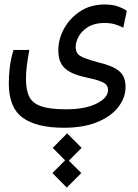

<svg xmlns="http://www.w3.org/2000/svg" viewBox="-20 -412 626 873"><path d="M270.5 168.9Q145.5 168.9 82.8 122.8Q20 76.7 20 -32.7Q20 -70.3 24.7 -107.7Q29.3 -145 41.5 -185.1H113.3Q106 -143.6 102.1 -114.5Q98.1 -85.4 98.1 -52.2Q98.1 -2 113.3 28.1Q128.4 58.1 168 71.5Q207.5 85 280.3 85Q367.7 85 419.4 58.8Q471.2 32.7 471.2 -2.4Q471.2 -16.1 464.1 -25.4Q457 -34.7 436.3 -42.7Q415.5 -50.8 373.5 -59.6Q304.2 -74.2 274.7 -101.8Q245.1 -129.4 245.1 -182.6Q245.1 -233.9 271.2 -281.7Q297.4 -329.6 344.7 -360.6Q392.1 -391.6 456.5 -391.6Q489.7 -391.6 513.9 -383.5Q538.1 -375.5 556.6 -362.8L540.5 -286.1Q522 -295.9 501.5 -301.8Q481 -307.6 454.6 -307.6Q410.6 -307.6 381.6 -290Q352.5 -272.5 338.4 -247.3Q324.2 -222.2 324.2 -198.2Q324.2 -180.2 332.5 -168.7Q340.8 -157.2 363.8 -148.2Q386.7 -139.2 430.7 -127.4Q481.9 -114.7 507.6 -98.9Q533.2 -83 542 -63Q550.8 -43 550.8 -16.6Q550.8 32.7 517.6 75.2Q484.4 117.7 421.9 143.3Q359.4 168.9 270.5 168.9ZM283.7 440.9 218.3 375 275.9 316.9 219.7 260.3 285.2 194.3 351.1 260.3 293 318.4 349.6 375Z"/></svg>

Font: Cascadia Mono SemiLight
Style: Regular
Weight: 350
Monospace: yes
Designer: Aaron Bell
Foundry: Saja Typeworks
Version: Version 2404.023; ttfautohint (v1.8.4)